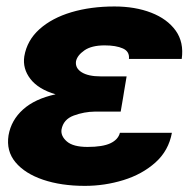

<svg xmlns="http://www.w3.org/2000/svg" viewBox="-20 -573 599 602"><path d="M369.1 -286.6 365.7 -265.6 358.4 -223.1H277.8Q243.7 -222.7 211.2 -210.7Q178.7 -198.7 172.9 -167Q169.9 -146.5 189.7 -129.4Q209.5 -112.3 254.4 -112.3Q301.8 -112.3 326.2 -123.8Q350.6 -135.3 356 -156.7H519Q508.8 -100.6 467.3 -63.5Q425.8 -26.4 366.9 -8.3Q308.1 9.8 246.1 9.8Q171.9 9.8 115 -9.5Q58.1 -28.8 28.6 -64.2Q-1 -99.6 6.8 -148.9Q15.1 -196.3 52.2 -229.7Q89.4 -263.2 154.3 -277.3Q100.6 -293 75.4 -325.4Q50.3 -357.9 56.2 -396.5Q64.9 -446.8 104 -481.7Q143.1 -516.6 203.9 -534.7Q264.6 -552.7 338.9 -552.7Q403.8 -552.7 454.1 -533.2Q504.4 -513.7 530.8 -477.1Q557.1 -440.4 549.8 -388.2H384.3Q386.7 -411.6 365.2 -421.1Q343.8 -430.7 308.1 -430.7Q267.1 -430.7 244.6 -415Q222.2 -399.4 218.3 -380.9Q215.3 -359.4 236.1 -346.4Q256.8 -333.5 295.9 -333.5H377Z"/></svg>

Font: Inter Display Extra Bold
Style: Italic
Weight: 800
Italic angle: -9.39999°
Designer: Rasmus Andersson
Foundry: rsms
Version: Version 4.000;git-4fc901f